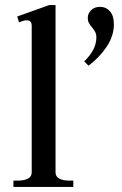

<svg xmlns="http://www.w3.org/2000/svg" viewBox="-20 -737 481 757"><path d="M33 -25H51Q76 -25 90.5 -33Q105 -41 105 -57V-636Q105 -657 84 -657Q75 -657 55 -649L48 -672L174 -717H199V-57Q199 -41 213.5 -33Q228 -25 252 -25H269V0H33ZM312 -495Q360 -541 360 -590Q360 -601 356.5 -608.5Q353 -616 348.5 -621.5Q344 -627 343 -629Q335 -638 330.5 -646.5Q326 -655 326 -666Q326 -684 339.5 -697Q353 -710 374 -710Q398 -710 413.5 -692.5Q429 -675 429 -641Q429 -596 401 -553.5Q373 -511 329 -478Z"/></svg>

Font: TavirajRegular
Style: Regular
Weight: 400
Designer: Katatrad Team
Foundry: CadsonDemak
Version: Version 1.000